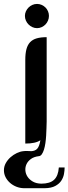

<svg xmlns="http://www.w3.org/2000/svg" viewBox="-69 -738 352 987"><path d="M170.9 -113.3Q170.4 -97.7 169.9 -78.6Q169.4 -59.6 168.2 -40Q167 -20.5 164.3 -2Q161.6 16.6 157 31.2Q152.3 45.9 145.8 55.2Q139.2 64.5 129.9 64.9Q105.5 67.9 89.8 79.3Q74.2 90.8 67.1 106.2Q60.1 121.6 61.5 138.9Q63 156.2 72.8 170.9Q82.5 185.5 100.1 195.6Q117.7 205.6 143.1 206.1Q188 206.1 209.2 186Q230.5 166 233.4 123H263.2Q263.2 138.7 259.8 157Q256.3 175.3 245.8 191.2Q235.4 207 215.1 218Q194.8 229 161.1 229.5H53.2Q33.2 229 14.9 221.7Q-3.4 214.4 -17.6 201.9Q-31.7 189.5 -40.3 172.9Q-48.8 156.2 -48.8 137.2Q-48.8 117.7 -39.3 100.6Q-29.8 83.5 -14.9 70.3Q0 57.1 17.6 48.8Q35.2 40.5 51.3 39.1Q61.5 37.6 72.8 38.3Q84 39.1 93.8 39.1Q102.5 38.1 109.6 35.4Q116.7 32.7 122.3 26.6Q127.9 20.5 131.8 10Q135.7 -0.5 138.7 -17.1Q113.8 0 61 0V-430.2Q61 -462.9 66.9 -485.1Q72.8 -507.3 85.7 -521Q98.6 -534.7 119.6 -540.8Q140.6 -546.9 170.9 -546.9ZM121.6 -717.8Q133.8 -717.8 145 -712.9Q156.2 -708 164.6 -699.7Q172.9 -691.4 177.7 -680.2Q182.6 -668.9 182.6 -656.2Q182.6 -643.6 177.7 -632.1Q172.9 -620.6 164.6 -612.1Q156.2 -603.5 145 -598.4Q133.8 -593.3 121.6 -593.3Q108.9 -593.3 97.7 -598.4Q86.4 -603.5 77.9 -612.1Q69.3 -620.6 64.2 -632.1Q59.1 -643.6 59.1 -656.2Q59.1 -668.5 64.2 -679.7Q69.3 -690.9 77.9 -699.5Q86.4 -708 97.7 -712.9Q108.9 -717.8 121.6 -717.8Z"/></svg>

Font: Unique
Style: Regular
Weight: 400
Designer: Anna Pocius (aka Artmaker)
Foundry: Anna Pocius
Version: Version 1.000 2013 initial release